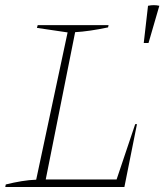

<svg xmlns="http://www.w3.org/2000/svg" viewBox="-20 -744 670 764"><path d="M518 -250H525L475 0H1L3 -10Q35 -18 65.5 -23Q96 -28 124 -29L249 -615L127 -633L130 -644H412L410 -635Q334 -619 279 -616L162 -30H444ZM552 -573 569 -721Q593 -726 614 -721L571 -573Z"/></svg>

Font: Piazzolla Thin
Style: Italic
Weight: 100
Italic angle: -11.3°
Designer: Juan Pablo del Peral
Foundry: Huerta Tipografica
Version: Version 1.330